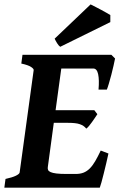

<svg xmlns="http://www.w3.org/2000/svg" viewBox="-25 -869 553 889"><path d="M477.1 -158.2Q472.7 -137.2 466.8 -112.5Q460.9 -87.9 455.3 -65.2Q449.7 -42.5 444.8 -24.9Q439.9 -7.3 437 0H-4.9L0.5 -40.5Q32.2 -47.4 48.6 -55.4Q64.9 -63.5 65.9 -70.3L130.9 -544.4Q131.8 -550.3 118.7 -559.1Q105.5 -567.9 73.7 -574.7L79.1 -615.2H490.7L507.8 -598.1Q505.4 -585.4 500.7 -564.9Q496.1 -544.4 490.5 -522.9Q484.9 -501.5 479.2 -482.4Q473.6 -463.4 469.7 -454.1H431.2Q435.1 -499.5 429.4 -525.6Q423.8 -551.8 406.7 -551.8H258.8L232.4 -358.9H411.6L425.8 -340.3Q421.4 -333.5 414.8 -323.7Q408.2 -314 401.1 -304Q394 -293.9 387 -285.6Q379.9 -277.3 374.5 -273.4Q368.7 -280.8 361.6 -285.6Q354.5 -290.5 344.7 -293.9Q335 -297.4 321.3 -298.8Q307.6 -300.3 288.6 -300.3H224.1L196.3 -94.7Q195.3 -87.4 197.8 -81.8Q200.2 -76.2 209.5 -72Q218.8 -67.9 236.6 -65.7Q254.4 -63.5 284.7 -63.5H325.2Q346.2 -63.5 361.8 -69.6Q377.4 -75.7 390.6 -88.9Q403.8 -102.1 415.8 -122.6Q427.7 -143.1 441.4 -171.9ZM485.8 -766.6 253.9 -652.3Q247.1 -656.7 239.7 -668.5Q232.4 -680.2 228 -689.9L394.5 -848.6Q405.3 -843.3 418.5 -836.4Q431.6 -829.6 444.1 -823Q456.5 -816.4 467.5 -810.1Q478.5 -803.7 485.8 -799.3Z"/></svg>

Font: Gentium Book Basic
Style: Bold Italic
Weight: 700
Italic angle: -8°
Designer: J. Victor Gaultney and Annie Olsen
Foundry: SIL International
Version: Version 1.102; 2013; Maintenance release